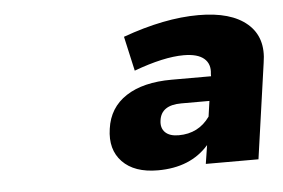

<svg xmlns="http://www.w3.org/2000/svg" viewBox="-35 -830 622 422"><g transform="rotate(-5 276.0 -619.0)"><path d="M200.2 -553.2Q206.5 -599.6 244.4 -624.3Q282.2 -648.9 345.2 -648.9H432.1V-653.8Q435.1 -675.8 420.9 -688Q406.7 -700.2 376 -700.2Q332 -700.2 266.1 -675.8L249 -752Q340.8 -785.2 416 -785.2Q487.8 -785.2 523.4 -754.4Q559.1 -723.6 549.8 -668L520 -458H403.8L410.2 -499Q370.1 -453.1 297.9 -453.1Q246.1 -453.1 219.7 -480.5Q193.4 -507.8 200.2 -553.2ZM313 -562Q310.5 -545.4 320.3 -535.6Q330.1 -525.9 350.1 -525.9Q394 -525.9 418.9 -561L423.8 -595.2H361.8Q317.4 -595.2 313 -562Z"/></g></svg>

Font: Trueno
Style: Bold Italic
Weight: 700
Designer: Julieta Ulanovsky
Foundry: Julieta Ulanovsky
Version: Version 3.001b | FøM Fix